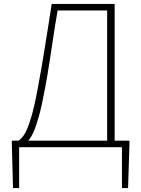

<svg xmlns="http://www.w3.org/2000/svg" viewBox="-20 -746 715 973"><path d="M77 0V207H46L40 -13V-33H636V-13L629 207H598V0ZM523 -23V-693H272Q259 -618 249.5 -554.5Q240 -491 230.5 -428.5Q221 -366 207 -292Q192 -211 178 -160Q164 -109 151 -79.5Q138 -50 125.5 -36Q113 -22 101 -15L73 -33Q87 -40 102.5 -63.5Q118 -87 135.5 -143Q153 -199 172 -301Q183 -360 191.5 -410.5Q200 -461 208 -509.5Q216 -558 224 -610.5Q232 -663 242 -726H561V-23Z"/></svg>

Font: Shanggu Sans SC VF
Style: Regular
Weight: 250
Designer: GuiWonder
Version: Version 1.021